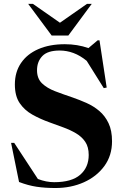

<svg xmlns="http://www.w3.org/2000/svg" viewBox="-20 -955 638 988"><path d="M556.5 -228Q556.5 -154.5 517 -100.5Q477.5 -46.5 411.5 -17Q345.5 12.5 265.5 12.5Q212 12.5 168.5 6Q125 -0.5 78 -18.5L37 -220H53L175 -34Q218 -17.5 258.5 -17.5Q349 -17.5 392.8 -55.8Q436.5 -94 436.5 -157.5Q436.5 -198.5 418.8 -225Q401 -251.5 371.2 -269Q341.5 -286.5 305.8 -299.5Q270 -312.5 234.5 -325.5Q187 -342.5 146.5 -365.2Q106 -388 81.2 -424.5Q56.5 -461 56.5 -520.5Q56.5 -584 88 -630.5Q119.5 -677 177.2 -702.2Q235 -727.5 313.5 -727.5Q379 -727.5 435 -707.5L482.5 -747.5H492L529 -504.5L514 -501.5L426 -642Q392.5 -669.5 358 -682.2Q323.5 -695 287 -695Q225 -695 197.8 -666.5Q170.5 -638 170.5 -593.5Q170.5 -551 196.2 -526.2Q222 -501.5 263.8 -485.5Q305.5 -469.5 353.5 -453.5Q389.5 -441 425.5 -425Q461.5 -409 491 -384Q520.5 -359 538.5 -321.2Q556.5 -283.5 556.5 -228ZM452 -935 331.5 -772H246L125 -935H149.5L288.5 -838L427.5 -935Z"/></svg>

Font: Newsreader Display SemiBold
Style: Regular
Weight: 600
Designer: Hugues Gentile
Foundry: Production Type
Version: Version 1.001